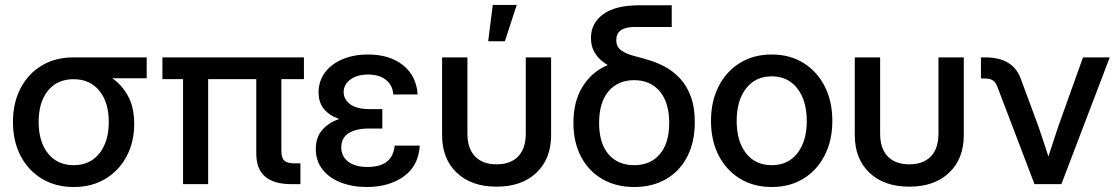

<svg xmlns="http://www.w3.org/2000/svg" viewBox="-20 -749 4546 781"><path d="M279.8 11.7Q206.1 11.7 150.4 -22Q94.7 -55.7 63.7 -115.2Q32.7 -174.8 32.7 -252.9Q32.7 -330.6 63.7 -389.9Q94.7 -449.2 149.9 -482.4Q205.1 -515.6 278.8 -515.6H576.7V-430.7H436.5Q477.1 -402.8 501.5 -356.9Q525.9 -311 525.9 -245.1Q525.9 -171.4 495.1 -113.3Q464.4 -55.2 408.9 -21.7Q353.5 11.7 279.8 11.7ZM279.8 -426.8H278.8Q212.9 -426.8 175 -380.1Q137.2 -333.5 137.2 -252.9Q137.2 -172.4 175.3 -124.8Q213.4 -77.1 279.8 -77.1Q346.2 -77.1 384.3 -125Q422.4 -172.9 422.4 -252.9Q422.4 -333 384 -379.9Q345.7 -426.8 279.8 -426.8Z M1165 0Q1022.5 0 1022.5 -124V-427.2H826.7V0H724.6V-427.2H640.6V-515.6H1216.3V-427.2H1124.5V-134.3Q1124.5 -106.9 1136.5 -95.7Q1148.4 -84.5 1177.7 -84.5H1202.1V0Z M1472.2 11.7Q1413.6 11.7 1366.5 -6.6Q1319.3 -24.9 1292 -59.6Q1264.6 -94.2 1264.6 -143.1Q1264.6 -189.9 1290.3 -220Q1315.9 -250 1359.9 -265.1Q1319.8 -278.8 1297.9 -305.4Q1275.9 -332 1275.9 -373Q1275.9 -418.9 1301.5 -453.6Q1327.1 -488.3 1372.6 -507.8Q1418 -527.3 1477.1 -527.3Q1565.4 -527.3 1619.9 -483.4Q1674.3 -439.5 1678.7 -364.7H1579.6Q1577.6 -401.4 1550.5 -423.6Q1523.4 -445.8 1477.5 -445.8Q1432.6 -445.8 1405.3 -425.5Q1377.9 -405.3 1377.9 -374Q1377.9 -345.2 1404.1 -325.2Q1430.2 -305.2 1484.4 -305.2H1535.2V-226.1H1478Q1428.7 -226.1 1398.4 -207.3Q1368.2 -188.5 1368.2 -149.4Q1368.2 -112.3 1396.7 -91.1Q1425.3 -69.8 1474.6 -69.8Q1577.1 -69.8 1585.4 -156.7H1687.5Q1682.6 -74.2 1622.3 -31.2Q1562 11.7 1472.2 11.7Z M2000 10.3Q1897.5 10.3 1837.9 -46.4Q1778.3 -103 1778.3 -199.2V-515.6H1881.3V-205.1Q1881.3 -145.5 1912.1 -113Q1942.9 -80.6 2000 -80.6Q2057.1 -80.6 2087.9 -113Q2118.7 -145.5 2118.7 -205.1V-515.6H2221.7V-199.2Q2221.7 -103 2162.1 -46.4Q2102.5 10.3 2000 10.3ZM1965.8 -581.1 1984.4 -729H2082L2033.7 -581.1Z M2560.1 11.7Q2485.8 11.7 2430.2 -20.5Q2374.5 -52.7 2343.5 -111.6Q2312.5 -170.4 2312.5 -249.5Q2312.5 -336.9 2350.1 -397.2Q2387.7 -457.5 2452.1 -484.4Q2419.4 -503.4 2401.6 -530.8Q2383.8 -558.1 2383.8 -594.7Q2383.8 -654.3 2433.3 -690.9Q2482.9 -727.5 2579.6 -727.5H2712.4V-639.2H2561Q2486.8 -639.2 2486.8 -585.4Q2486.8 -557.6 2508.3 -543.2Q2529.8 -528.8 2561.5 -520.8Q2593.3 -512.7 2624.5 -502.9Q2653.8 -494.1 2685.5 -477.1Q2717.3 -460 2744.9 -431.2Q2772.5 -402.3 2789.3 -358.4Q2806.2 -314.5 2806.2 -252.4Q2806.2 -170.9 2775.4 -111.6Q2744.6 -52.2 2689 -20.3Q2633.3 11.7 2560.1 11.7ZM2559.6 -77.1Q2626 -77.1 2664.1 -122.1Q2702.1 -167 2702.1 -249Q2702.1 -332 2663.8 -377.4Q2625.5 -422.9 2559.6 -422.9Q2493.7 -422.9 2455.3 -377.7Q2417 -332.5 2417 -249Q2417 -166.5 2455.1 -121.8Q2493.2 -77.1 2559.6 -77.1Z M3119.1 11.7Q3045.4 11.7 2989.7 -22.5Q2934.1 -56.6 2903.1 -117.2Q2872.1 -177.7 2872.1 -256.8Q2872.1 -336.9 2903.1 -397.7Q2934.1 -458.5 2989.7 -492.9Q3045.4 -527.3 3119.1 -527.3Q3192.9 -527.3 3248.3 -492.9Q3303.7 -458.5 3334.7 -397.7Q3365.7 -336.9 3365.7 -256.8Q3365.7 -177.7 3334.7 -117.2Q3303.7 -56.6 3248.3 -22.5Q3192.9 11.7 3119.1 11.7ZM3119.1 -77.1Q3185.5 -77.1 3223.6 -126Q3261.7 -174.8 3261.7 -256.8Q3261.7 -339.8 3223.4 -389.2Q3185.1 -438.5 3119.1 -438.5Q3053.2 -438.5 3014.9 -389.4Q2976.6 -340.3 2976.6 -256.8Q2976.6 -174.3 3014.6 -125.7Q3052.7 -77.1 3119.1 -77.1Z M3678.7 10.3Q3576.2 10.3 3516.6 -46.4Q3457 -103 3457 -199.2V-515.6H3560.1V-205.1Q3560.1 -145.5 3590.8 -113Q3621.6 -80.6 3678.7 -80.6Q3735.8 -80.6 3766.6 -113Q3797.4 -145.5 3797.4 -205.1V-515.6H3900.4V-199.2Q3900.4 -103 3840.8 -46.4Q3781.2 10.3 3678.7 10.3Z M4188 0 4037.6 -394.5Q4030.3 -414.1 4018.8 -421.9Q4007.3 -429.7 3986.3 -429.7H3970.2V-515.6H3988.3Q4102.1 -515.6 4133.3 -425.8L4204.6 -232.9Q4215.3 -202.1 4225.1 -172.1Q4234.9 -142.1 4244.6 -112.3Q4254.4 -142.1 4264.2 -172.4Q4273.9 -202.6 4284.2 -232.9L4385.3 -515.6H4494.1L4297.4 0Z"/></svg>

Font: Inter Display Medium
Style: Regular
Weight: 500
Designer: Rasmus Andersson
Foundry: rsms
Version: Version 4.001;git-9221beed3